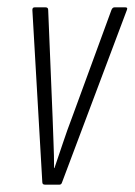

<svg xmlns="http://www.w3.org/2000/svg" viewBox="-20 -502 366 522"><path d="M102 0Q95 0 95 -7L68 -475Q68 -482 74 -482H104Q111 -482 111 -475L123 -183Q124 -148 125.5 -114Q127 -80 127 -45H128Q140 -80 151.5 -114.5Q163 -149 176 -183L283 -475Q286 -482 291 -482H321Q328 -482 325 -475L149 -7Q147 0 142 0Z"/></svg>

Font: Sofia Sans Extra Condensed Light
Style: Italic
Weight: 300
Italic angle: -9°
Version: Version 4.100